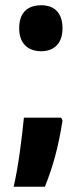

<svg xmlns="http://www.w3.org/2000/svg" viewBox="-20 -577 309 731"><path d="M53 -469C53 -414 84 -382 137 -382C187 -382 218 -413 218 -469C218 -525 190 -557 137 -557C81 -557 53 -525 53 -469ZM218 -118 213 -129H71C64 -57 50 58 32 134H151C180 61 202 -14 218 -118Z"/></svg>

Font: Noto Sans Gujarati UI ExtraCondensed ExtraBold
Style: Regular
Weight: 800
Width: 2
Designer: Jelle Bosma - Monotype Design Team, Universal Thirst
Foundry: Monotype Imaging Inc.
Version: Version 2.106